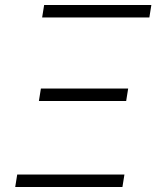

<svg xmlns="http://www.w3.org/2000/svg" viewBox="-20 -750 640 770"><path d="M149 -680 157 -730H587L579 -680ZM136 -345 144 -395H494L486 -345ZM41 0 49 -50H479L471 0Z"/></svg>

Font: JetBrains Mono NL Thin
Style: Italic
Weight: 100
Italic angle: -9°
Monospace: yes
Designer: Philipp Nurullin, Konstantin Bulenkov
Foundry: JetBrains
Version: Version 2.305; ttfautohint (v1.8.4.7-5d5b)